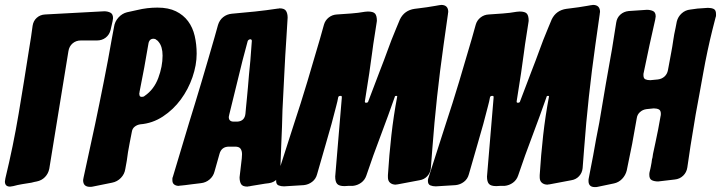

<svg xmlns="http://www.w3.org/2000/svg" viewBox="-60 -769 2940 783"><path d="M391 -647Q386 -627 371 -615.5Q356 -604 336 -604H270Q250 -604 236 -592Q222 -580 219 -560L141 -81Q137 -61 123.5 -47Q110 -33 90 -29Q85 -28 80 -27Q75 -26 68 -24Q49 -21 30.5 -18Q12 -15 -6 -10Q-16 -8 -19 -8Q-40 -8 -40 -29Q-40 -32 -38 -42Q-6 -174 16 -305Q38 -436 59 -571Q63 -594 66.5 -617.5Q70 -641 73 -664Q76 -684 90 -696.5Q104 -709 124 -710L365 -723Q379 -723 390 -717.5Q401 -712 401 -695Q401 -692 399 -682Z M318 -8Q315 -7 307 -7Q279 -7 279 -34Q279 -35 279.5 -38Q280 -41 281 -46L328 -263Q336 -301 345 -345Q354 -389 363 -434.5Q372 -480 380.5 -525Q389 -570 396 -611L405 -659Q408 -681 423 -697.5Q438 -714 458 -719L499 -728Q540 -738 582 -738Q627 -738 657.5 -723Q688 -708 707 -682.5Q726 -657 734 -622.5Q742 -588 742 -550Q742 -504 725 -454.5Q708 -405 677.5 -363.5Q647 -322 604.5 -294Q562 -266 512 -262Q499 -260 489.5 -252.5Q480 -245 478 -233L469 -187Q465 -167 462 -148.5Q459 -130 457 -113L451 -80Q448 -59 433 -43.5Q418 -28 397 -24ZM509 -394V-392L508 -389Q508 -383 509.5 -378.5Q511 -374 519 -374Q526 -374 530 -378Q568 -404 585.5 -451Q603 -498 603 -542Q603 -579 587 -598Q584 -603 577 -607Q573 -611 566 -611Q548 -611 545 -589L528 -492Z M956 -9H954L949 -8Q929 -8 923 -18.5Q917 -29 917 -46L926 -123L927 -140Q927 -154 921 -162.5Q915 -171 899 -171H874Q843 -171 835 -141L815 -70Q810 -50 794.5 -37Q779 -24 759 -22L751 -21Q736 -19 722 -17.5Q708 -16 695 -14L676 -12H674L669 -11Q658 -11 650.5 -16.5Q643 -22 643 -34Q643 -37 643 -40.5Q643 -44 645 -48L711 -268Q722 -303 735 -346Q748 -389 762 -435.5Q776 -482 789.5 -529Q803 -576 815 -617L829 -667Q835 -687 850 -699Q865 -711 885 -713L980 -722Q1027 -727 1073 -734H1075L1080 -735Q1100 -735 1106.5 -724.5Q1113 -714 1113 -697L1108 -615Q1103 -543 1099.5 -468.5Q1096 -394 1092 -321L1090 -251Q1089 -217 1087 -179L1083 -72Q1082 -52 1069.5 -38.5Q1057 -25 1037 -22L1021 -20Q993 -15 966 -11ZM967 -602Q967 -609 960 -609Q952 -607 950 -601L929 -522L875 -302Q873 -292 873 -292Q873 -273 893 -273H908Q938 -275 941 -306L943 -328Q945 -348 947 -369Q949 -390 951 -412Q953 -438 955.5 -465.5Q958 -493 961 -522Z M1098 -9Q1086 -9 1076 -13Q1066 -17 1066 -32Q1066 -39 1069 -46L1140 -267Q1166 -345 1193.5 -436.5Q1221 -528 1245 -611L1261 -668Q1266 -686 1280.5 -697.5Q1295 -709 1314 -710Q1343 -712 1371.5 -714Q1400 -716 1428 -721L1440 -722Q1462 -722 1469.5 -713.5Q1477 -705 1477 -684L1476 -677Q1472 -649 1467 -619Q1462 -589 1458 -557Q1454 -526 1446 -471Q1438 -416 1428 -356V-354Q1428 -350 1433 -350Q1441 -350 1442 -356L1488 -477Q1498 -502 1505.5 -522.5Q1513 -543 1519 -559Q1527 -582 1536.5 -606Q1546 -630 1556 -654L1571 -690Q1589 -727 1631 -733L1647 -735Q1664 -737 1681 -739.5Q1698 -742 1715 -745L1732 -748H1734L1739 -749Q1768 -749 1768 -720L1767 -715V-713L1749 -586Q1734 -480 1722.5 -374.5Q1711 -269 1703 -161L1697 -83Q1695 -64 1682.5 -50.5Q1670 -37 1651 -34L1561 -17H1559L1554 -16Q1540 -16 1531 -23.5Q1522 -31 1522 -46V-55Q1527 -136 1536 -216.5Q1545 -297 1560 -376Q1560 -378 1556 -378Q1550 -378 1550 -374Q1537 -337 1522.5 -297Q1508 -257 1491 -212Q1463 -139 1434 -53Q1428 -35 1413 -24Q1398 -13 1379 -11H1361L1345 -10Q1323 -10 1315 -19Q1307 -28 1307 -49L1334 -371Q1334 -375 1333.5 -376.5Q1333 -378 1328 -378Q1320 -378 1319 -371Q1318 -365 1316 -356Q1314 -347 1311 -336Q1303 -304 1292 -263.5Q1281 -223 1269 -183L1233 -58Q1228 -39 1213 -27.5Q1198 -16 1179 -14Z M1717 -9Q1705 -9 1695 -13Q1685 -17 1685 -32Q1685 -39 1688 -46L1759 -267Q1785 -345 1812.5 -436.5Q1840 -528 1864 -611L1880 -668Q1885 -686 1899.5 -697.5Q1914 -709 1933 -710Q1962 -712 1990.5 -714Q2019 -716 2047 -721L2059 -722Q2081 -722 2088.5 -713.5Q2096 -705 2096 -684L2095 -677Q2091 -649 2086 -619Q2081 -589 2077 -557Q2073 -526 2065 -471Q2057 -416 2047 -356V-354Q2047 -350 2052 -350Q2060 -350 2061 -356L2107 -477Q2117 -502 2124.5 -522.5Q2132 -543 2138 -559Q2146 -582 2155.5 -606Q2165 -630 2175 -654L2190 -690Q2208 -727 2250 -733L2266 -735Q2283 -737 2300 -739.5Q2317 -742 2334 -745L2351 -748H2353L2358 -749Q2387 -749 2387 -720L2386 -715V-713L2368 -586Q2353 -480 2341.5 -374.5Q2330 -269 2322 -161L2316 -83Q2314 -64 2301.5 -50.5Q2289 -37 2270 -34L2180 -17H2178L2173 -16Q2159 -16 2150 -23.5Q2141 -31 2141 -46V-55Q2146 -136 2155 -216.5Q2164 -297 2179 -376Q2179 -378 2175 -378Q2169 -378 2169 -374Q2156 -337 2141.5 -297Q2127 -257 2110 -212Q2082 -139 2053 -53Q2047 -35 2032 -24Q2017 -13 1998 -11H1980L1964 -10Q1942 -10 1934 -19Q1926 -28 1926 -49L1953 -371Q1953 -375 1952.5 -376.5Q1952 -378 1947 -378Q1939 -378 1938 -371Q1937 -365 1935 -356Q1933 -347 1930 -336Q1922 -304 1911 -263.5Q1900 -223 1888 -183L1852 -58Q1847 -39 1832 -27.5Q1817 -16 1798 -14Z M2377 -7Q2374 -6 2366 -6Q2340 -6 2340 -31Q2340 -39 2341 -42L2359 -135Q2365 -169 2371 -202Q2377 -235 2384 -269Q2398 -354 2410.5 -426Q2423 -498 2436 -570L2453 -677Q2456 -697 2470 -709.5Q2484 -722 2504 -724L2578 -729Q2592 -729 2603 -724Q2614 -719 2614 -702Q2614 -699 2612 -689L2589 -586L2565 -472Q2564 -470 2564 -463Q2564 -449 2572 -445.5Q2580 -442 2592 -442L2623 -445Q2639 -447 2650 -457Q2661 -467 2664 -483L2677 -553Q2682 -579 2685.5 -604Q2689 -629 2695 -655L2700 -681Q2705 -701 2720 -714.5Q2735 -728 2755 -730L2784 -734L2827 -737Q2841 -737 2850.5 -732.5Q2860 -728 2860 -712Q2860 -709 2860 -705.5Q2860 -702 2858 -697L2845 -646Q2835 -606 2825.5 -561.5Q2816 -517 2808 -472Q2800 -427 2792 -383.5Q2784 -340 2777 -302Q2772 -270 2766.5 -238Q2761 -206 2756 -174L2743 -86Q2740 -66 2726 -52.5Q2712 -39 2692 -37L2624 -29Q2609 -29 2598.5 -34Q2588 -39 2588 -56Q2588 -64 2589 -67L2593 -84Q2593 -86 2593.5 -87Q2594 -88 2594 -89L2596 -100V-101L2597 -104V-105L2599 -120Q2601 -125 2601.5 -130.5Q2602 -136 2603 -141Q2608 -165 2613.5 -190Q2619 -215 2624 -241L2634 -296Q2635 -298 2635 -305Q2635 -319 2626.5 -323Q2618 -327 2606 -327L2577 -324Q2561 -322 2550 -312Q2539 -302 2537 -288L2518 -182Q2513 -157 2508 -133Q2503 -109 2498 -84L2496 -74Q2491 -54 2477 -39.5Q2463 -25 2444 -21Z"/></svg>

Font: Bangerz 2
Style: Regular
Weight: 400
Designer: vernon adams
Foundry: Vernon Adams
Version: Version 2.10;December 28, 2023;FontCreator 13.0.0.2683 64-bi